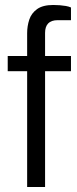

<svg xmlns="http://www.w3.org/2000/svg" viewBox="-20 -751 308 771"><path d="M89 0V-465H11V-526H89V-618Q89 -646 97.5 -672Q106 -698 129 -714.5Q152 -731 194 -731Q207 -731 220 -730Q233 -729 244.5 -727Q256 -725 265 -721V-670H212Q186 -670 173.5 -657Q161 -644 161 -619V-526H265V-465H161V0Z"/></svg>

Font: Archivo SemiBold Light
Style: Regular
Weight: 300
Version: Version 2.001